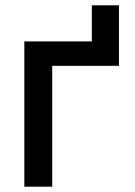

<svg xmlns="http://www.w3.org/2000/svg" viewBox="-20 -701 508 721"><path d="M426.8 -681.1V-453.8H324.9V-681.1ZM420.1 -545.5V-453.8H176.1V0H71.4V-545.5Z"/></svg>

Font: InterMG Medium
Style: Regular
Weight: 500
Designer: Rasmus Andersson
Foundry: rsms
Version: Version 3.019;December 26, 2023;FontCreator 15.0.0.2955 64-b